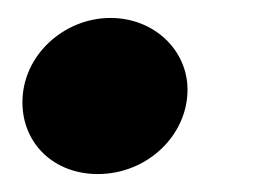

<svg xmlns="http://www.w3.org/2000/svg" viewBox="-20 -181 299 214"><path d="M89 13C144 13 189 -30 189 -81C189 -125 152 -161 103 -161C52 -161 5 -120 5 -67C5 -21 40 13 89 13Z"/></svg>

Font: Fixel Display 20240404
Style: Bold Italic
Weight: 700
Italic angle: -10°
Designer: AlfaBravo + MacPaw
Foundry: Kyrylo Tkachov, Marchela Mozhyna, Serhii Makarenko, Maria Weinstein, Zakhar Kryvoshyya
Version: Version 1.211;Glyphs 3.2 (3225)